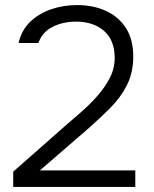

<svg xmlns="http://www.w3.org/2000/svg" viewBox="-20 -735 604 755"><path d="M32 0V-60L242 -245Q270 -269 302.5 -297.5Q335 -326 364 -359Q393 -392 412 -429Q431 -466 431 -507Q431 -577 389 -613.5Q347 -650 279 -650Q228 -650 187 -629.5Q146 -609 131 -566H53Q65 -617 99 -649.5Q133 -682 181 -698.5Q229 -715 283 -715Q348 -715 398 -691.5Q448 -668 476 -623.5Q504 -579 504 -513Q504 -449 479 -400Q454 -351 414 -311Q374 -271 329 -231L137 -65H512V0Z"/></svg>

Font: Onest Light
Style: Regular
Weight: 300
Designer: Dmitri Voloshin, Andrey Kudryavtsev
Foundry: Dmitri Voloshin, Andrey Kudryavtsev
Version: Version 1.000;gftools[0.9.33]